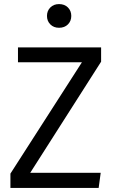

<svg xmlns="http://www.w3.org/2000/svg" viewBox="-20 -920 561 940"><path d="M269 -900Q296 -900 312.5 -883.5Q329 -867 329 -842Q329 -817 312.5 -800.5Q296 -784 269 -784Q243 -784 226.5 -800.5Q210 -817 210 -842Q210 -867 226.5 -883.5Q243 -900 269 -900ZM475 -688V-618L128 -74H473L463 0H31V-70L381 -615H68V-688Z"/></svg>

Font: FiraGO Book
Style: Regular
Weight: 350
Designer: bBox Type
Foundry: bBox Type GmbH
Version: Version 1.001;PS 001.001;hotconv 1.0.88;makeotf.lib2.5.64775